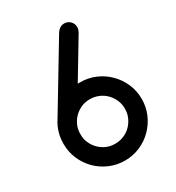

<svg xmlns="http://www.w3.org/2000/svg" viewBox="-186 -893 919 1005"><g transform="rotate(-30 273.5 -390.5)"><path d="M408.7 -236.3Q409.2 -263.7 398.4 -288.1Q387.7 -312.5 369.6 -331.1Q351.6 -349.6 327.1 -359.9Q302.7 -370.6 274.4 -370.6Q246.1 -371.1 221.7 -360.4Q197.3 -349.6 179.2 -331.5Q161.1 -313.5 150.4 -289.1Q139.6 -264.6 140.1 -236.3Q139.6 -208 150.4 -183.6Q161.1 -159.2 179.2 -141.1Q197.3 -123 221.7 -112.3Q246.1 -101.6 274.4 -102.1Q302.7 -102.1 327.1 -112.8Q351.6 -123 369.6 -141.6Q387.7 -160.2 398.4 -184.6Q409.2 -209 408.7 -236.3ZM260.3 -472.7H274.4Q323.2 -472.7 366.2 -454.1Q409.2 -435.5 441.4 -402.8Q473.6 -370.6 492.2 -327.6Q510.7 -284.7 510.7 -236.3Q510.7 -188 492.2 -145Q473.6 -102.1 441.4 -69.8Q409.2 -37.1 366.2 -18.6Q323.2 0 274.4 0Q225.6 0 182.6 -18.6Q139.6 -37.1 107.4 -69.3Q75.2 -101.6 56.6 -144.5Q38.1 -187.5 38.1 -236.3Q38.1 -308.1 75.7 -364.7L310.1 -753.9Q317.4 -765.6 329.1 -773.4Q340.8 -781.2 355.5 -781.2Q377 -781.2 391.6 -766.6Q406.2 -752 406.2 -730Q406.2 -717.8 399.4 -704.1Z"/></g></svg>

Font: Comfortaa
Style: Bold
Weight: 700
Designer: Johan Aakerlund
Foundry: Johan Aakerlund
Version: Version 2.001; ttfautohint (v1.4.1)